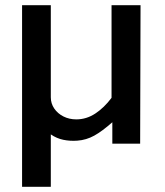

<svg xmlns="http://www.w3.org/2000/svg" viewBox="-20 -550 630 735"><path d="M64.5 165V-530H174.5V-177.5Q174.5 -154 187.5 -134.8Q200.5 -115.5 222.8 -104.2Q245 -93 272 -93Q311 -93 345 -115.5Q379 -138 407 -175.5V-530H518L516.5 0H410V-82Q371 -47.5 340.8 -30.8Q310.5 -14 276 -11.5Q248 -9.5 222.5 -14.8Q197 -20 174.5 -35.5V165Z"/></svg>

Font: Public Sans Thin Medium
Style: Regular
Weight: 500
Version: Version 2.001